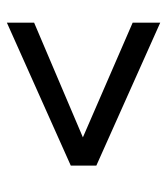

<svg xmlns="http://www.w3.org/2000/svg" viewBox="17 -626 496 571"><g transform="rotate(-90 265.5 -341.0)"><path d="M483 -195V-113L58 -303V-379L483 -569V-488L142 -343Z"/></g></svg>

Font: Hind Siliguri Fixed
Style: Regular
Weight: 400
Designer: Jyotish Sonowal
Foundry: Indian Type Foundry
Version: Version 1.001;October 28, 2021;FontCreator 12.0.0.2565 64-bi